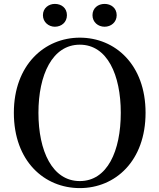

<svg xmlns="http://www.w3.org/2000/svg" viewBox="-20 -946 817 984"><path d="M261 -809C295 -809 323 -832 323 -868C323 -905 295 -926 261 -926C230 -926 200 -905 200 -868C200 -832 230 -809 261 -809ZM516 -809C549 -809 578 -832 578 -868C578 -905 549 -926 516 -926C483 -926 454 -905 454 -868C454 -832 483 -809 516 -809ZM389 18C571 18 726 -121 726 -368C726 -615 570 -753 389 -753C208 -753 51 -613 51 -368C51 -119 208 18 389 18ZM389 -18C248 -18 177 -172 177 -368C177 -562 248 -717 389 -717C530 -717 599 -562 599 -368C599 -172 530 -18 389 -18Z"/></svg>

Font: Noto Serif CJK HK SemiBold
Style: Regular
Weight: 600
Designer: Ryoko NISHIZUKA 西塚涼子 (kana & ideographs); Frank Grießhammer (Latin, Greek & Cyrillic); Wenlong ZHANG 张文龙 (bopomofo); San
Foundry: Adobe
Version: Version 2.001;hotconv 1.1.0;makeotfexe 2.6.0